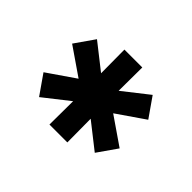

<svg xmlns="http://www.w3.org/2000/svg" viewBox="-98 -885 797 797"><g transform="rotate(-45 300.0 -486.5)"><path d="M216 -263 130 -323 218 -435 80 -434V-539L218 -538L130 -650L216 -710L300 -588L384 -710L470 -650L382 -538L520 -539V-434L382 -435L470 -323L384 -263L300 -385Z"/></g></svg>

Font: Geist Mono Black
Style: Regular
Weight: 900
Monospace: yes
Designer: Basement.studio, Andrés Briganti, Mateo Zaragoza
Foundry: Basement.studio, Vercel, Andrés Briganti, Guido Ferreyra, Mateo Zaragoza
Version: Version 1.500; ttfautohint (v1.8.4.7-5d5b)